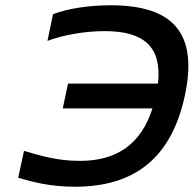

<svg xmlns="http://www.w3.org/2000/svg" viewBox="-20 -699 734 728"><path d="M181 -645 160 -544C218 -566 300 -581 377 -581C529 -581 594 -519 579 -382H238L218 -288H558C515 -153 424 -89 283 -89C198 -89 135 -108 71 -127L49 -25C107 -8 172 9 265 9C493 9 631 -103 681 -337C731 -571 639 -679 400 -679C319 -679 237 -667 181 -645Z"/></svg>

Font: LT Wave Text Medium Italic
Style: Regular
Weight: 500
Designer: Daniel Lyons
Version: Version 2.5 (Glyphs App)